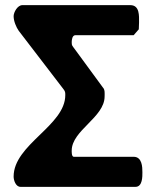

<svg xmlns="http://www.w3.org/2000/svg" viewBox="-20 -727 606 747"><path d="M33 -40C33 -26 41 0 60 0H507C535 0 534 -41 534 -57C534 -77 533 -117 500 -117H267C258 -117 259 -139 259 -141C259 -220 387 -270 387 -352C387 -363 389 -378 380 -387C364 -409 289 -511 273 -533C261 -550 259 -548 259 -563C259 -571 261 -590 273 -590H500L520 -613C520 -614 521 -633 521 -640C521 -665 524 -707 487 -707H67C48 -707 33 -679 33 -664C33 -645 43 -621 53 -607L227 -380C234 -371 234 -367 234 -357C234 -238 33 -165 33 -40Z"/></svg>

Font: Asimov Print
Style: C
Weight: 500
Designer: Google
Version: Version 2.000980: 2014